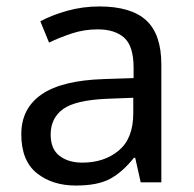

<svg xmlns="http://www.w3.org/2000/svg" viewBox="-20 -565 601 595"><path d="M288 -545Q386 -545 433 -502Q480 -459 480 -365V0H416L399 -76H395Q360 -32 321.5 -11Q283 10 215 10Q142 10 94 -28.5Q46 -67 46 -149Q46 -229 109 -272.5Q172 -316 303 -320L394 -323V-355Q394 -422 365 -448Q336 -474 283 -474Q241 -474 203 -461.5Q165 -449 132 -433L105 -499Q140 -518 188 -531.5Q236 -545 288 -545ZM314 -259Q214 -255 175.5 -227Q137 -199 137 -148Q137 -103 164.5 -82Q192 -61 235 -61Q303 -61 348 -98.5Q393 -136 393 -214V-262Z"/></svg>

Font: Noto Sans Balinese
Style: Regular
Weight: 400
Designer: Aditya Bayu, David Williams
Foundry: David Williams
Version: Version 2.003